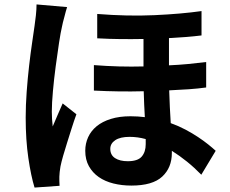

<svg xmlns="http://www.w3.org/2000/svg" viewBox="-20 -802 1040 867"><path d="M283 -770Q280 -762 277 -750Q274 -738 270.5 -725Q267 -712 264 -700.5Q261 -689 260 -682Q254 -657 246.5 -608Q239 -559 231.5 -502.5Q224 -446 219 -390.5Q214 -335 214 -298Q214 -283 215 -264.5Q216 -246 218 -231Q229 -257 240.5 -283.5Q252 -310 263 -335L325 -286Q314 -256 303.5 -222.5Q293 -189 283 -157.5Q273 -126 265 -98Q257 -70 253 -50Q251 -39 249.5 -25.5Q248 -12 248 -4Q248 4 248 15Q248 26 249 37L136 45Q120 -7 108 -88.5Q96 -170 96 -271Q96 -327 100.5 -388Q105 -449 111.5 -505.5Q118 -562 125 -609Q132 -656 136 -685Q139 -705 142 -732Q145 -759 145 -782ZM638 -174Q602 -184 565 -184Q523 -184 500.5 -169Q478 -154 478 -130Q478 -102 499.5 -88Q521 -74 557 -74Q602 -74 620 -95Q638 -116 638 -151ZM911 -407Q875 -402 833 -399Q791 -396 744 -394Q745 -354 747 -317Q749 -280 751 -246Q787 -233 818 -216.5Q849 -200 874.5 -183Q900 -166 920 -150Q940 -134 954 -121L889 -13Q858 -45 824.5 -72Q791 -99 756 -121V-111Q756 -45 712.5 -4.5Q669 36 573 36Q530 36 492 26.5Q454 17 426 -2.5Q398 -22 381.5 -51.5Q365 -81 365 -121Q365 -154 378 -182.5Q391 -211 416.5 -232Q442 -253 480.5 -265Q519 -277 569 -277Q586 -277 602 -276Q618 -275 634 -273Q632 -302 631 -331.5Q630 -361 629 -390Q519 -387 404 -393V-508Q520 -499 628 -502V-626Q578 -625 526 -625.5Q474 -626 419 -629V-739Q556 -728 677 -733.5Q798 -739 890 -752V-642Q858 -638 821 -635Q784 -632 743 -630V-507Q788 -509 830 -513Q872 -517 911 -522Z"/></svg>

Font: SpoqaHanSansJP-Bold
Style: Regular
Weight: 700
Designer: [Source Han Sans]
Ryoko NISHIZUKA  (kana & ideographs); Paul D. Hunt (Latin, Greek & Cyrillic); Wenlong ZHANG  (bopomofo
Foundry: Spoqa (http://bi.spoqa.com)
Version: Version 1.002.20150607